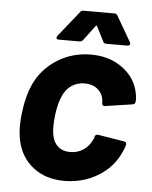

<svg xmlns="http://www.w3.org/2000/svg" viewBox="-52 -743 629 794"><g transform="rotate(5 263.0 -346.0)"><path d="M48 -142Q42 -171 42 -202Q42 -233 46 -260Q54 -327 76 -376Q108 -444 170.5 -483Q233 -522 310 -522Q387 -522 441 -482Q495 -442 507 -381Q512 -359 510 -345Q510 -334 499 -332L385 -315H383Q374 -315 373 -325L372 -341Q368 -367 347 -384Q326 -401 294 -401Q263 -401 239.5 -385Q216 -369 204 -341Q189 -309 183 -259Q180 -232 180 -211Q180 -191 183 -177Q188 -147 207.5 -130Q227 -113 258 -113Q289 -113 313.5 -129.5Q338 -146 350 -175Q352 -177 352.5 -178.5Q353 -180 353 -181V-184Q354 -190 358.5 -192.5Q363 -195 368 -194L478 -176Q488 -174 486 -163Q482 -147 476 -135Q447 -68 384 -30Q321 8 244 8Q167 8 115 -32.5Q63 -73 48 -142ZM262 -700H391Q400 -700 404 -692L465 -587Q467 -583 467 -581Q467 -577 463.5 -574.5Q460 -572 455 -572H368Q358 -572 355 -580L324 -641Q321 -647 318 -641L272 -580Q266 -572 257 -572H170Q161 -572 161 -579Q161 -583 164 -587L248 -692Q253 -700 262 -700Z"/></g></svg>

Font: Barlow
Style: Bold Italic
Weight: 700
Italic angle: -7°
Designer: Jeremy Tribby
Foundry: Tribby Type
Version: Version 1.422